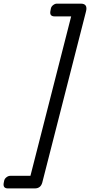

<svg xmlns="http://www.w3.org/2000/svg" viewBox="-148 -882 500 1066"><path d="M21 94.2 247.1 -791H155.3Q125 -791 132.3 -823.2L134.3 -834Q136.2 -845.2 146.7 -853.5Q157.2 -861.8 168 -861.8H300.3Q341.3 -861.8 329.1 -816.9L86.4 132.8Q77.1 164.1 45.4 164.1H-104Q-133.8 164.1 -127 131.8L-125 122.1Q-123 110.8 -112.5 102.5Q-102.1 94.2 -90.8 94.2Z"/></svg>

Font: Allan
Style: Regular
Weight: 400
Designer: Anton Koovit
Foundry: Anton Koovit
Version: Version 1.002